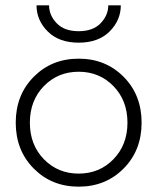

<svg xmlns="http://www.w3.org/2000/svg" viewBox="-20 -690 590 720"><path d="M117 -670H164Q164 -633 192.5 -603Q221 -573 275 -573Q329 -573 357.5 -603Q386 -633 386 -670H433Q433 -614 391 -572Q349 -530 275 -530Q201 -530 159 -572Q117 -614 117 -670ZM144.5 -367Q92 -313 92 -230Q92 -147 144.5 -93Q197 -39 275 -39Q353 -39 405.5 -93Q458 -147 458 -230Q458 -313 405.5 -367Q353 -421 275 -421Q197 -421 144.5 -367ZM106.5 -58Q39 -126 39 -230Q39 -334 106.5 -402Q174 -470 275 -470Q376 -470 443.5 -402Q511 -334 511 -230Q511 -126 443.5 -58Q376 10 275 10Q174 10 106.5 -58Z"/></svg>

Font: Renner* Light
Style: Light
Weight: 300
Version: Version 003.000 ; ttfautohint (v0.97) -l 8 -r 50 -G 200 -x 1